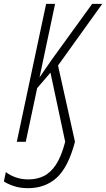

<svg xmlns="http://www.w3.org/2000/svg" viewBox="-86 -734 549 994"><path d="M58.6 240.2Q16.6 240.2 -16.8 228.5Q-50.3 216.8 -65.9 205.1L-55.7 156.7Q-34.2 173.8 -4.4 184.3Q25.4 194.8 61.5 194.8Q104.5 194.8 140.1 177.7Q175.8 160.6 203.9 118.2Q231.9 75.7 251.5 0L175.3 -357.9L106.4 -277.8L47.4 0H1L152.8 -713.9H199.2L118.7 -333.5L182.1 -425.3L391.1 -713.9H443.4L214.4 -395L302.2 0Q267.1 132.3 207.5 186.3Q147.9 240.2 58.6 240.2Z"/></svg>

Font: Open Sans Condensed Light
Style: Italic
Weight: 300
Width: 3
Italic angle: -12°
Designer: Monotype Design Team
Foundry: Monotype Imaging Inc.
Version: Version 3.000; ttfautohint (v1.8.4)